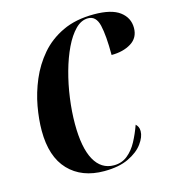

<svg xmlns="http://www.w3.org/2000/svg" viewBox="-110 -819 827 919"><g transform="rotate(-15 304.0 -359.0)"><path d="M294 10Q183 10 118.5 -57.5Q54 -125 54 -254Q54 -310 65.5 -374Q77 -438 103.5 -500.5Q130 -563 174 -614.5Q218 -666 283.5 -697Q349 -728 439 -728Q526 -728 567 -697Q608 -666 608 -616Q608 -567 568.5 -542.5Q529 -518 471 -518Q471 -615 459 -666Q447 -717 407 -717Q373 -717 344 -687.5Q315 -658 291.5 -609Q268 -560 251 -498.5Q234 -437 225 -371Q216 -305 216 -244Q216 -126 249.5 -65.5Q283 -5 346 -5Q385 -5 413.5 -28Q442 -51 461.5 -87.5Q481 -124 496 -166Q503 -159 507 -151Q511 -143 511 -130Q511 -102 487 -69Q463 -36 415 -13Q367 10 294 10Z"/></g></svg>

Font: Noto Serif Display ExtraCondensed ExtraBold
Style: Italic
Weight: 800
Width: 2
Italic angle: -12°
Designer: Monotype Design Team
Foundry: Monotype Imaging Inc.
Version: Version 2.009